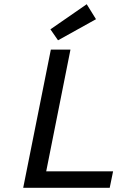

<svg xmlns="http://www.w3.org/2000/svg" viewBox="-20 -890 640 910"><path d="M90 0 221 -655H314L199 -78H516L500 0ZM255 -699 219 -751 391 -870 435 -799Z"/></svg>

Font: Source Code Pro Medium
Style: Italic
Weight: 500
Italic angle: -11°
Monospace: yes
Designer: Paul D. Hunt, Teo Tuominen
Foundry: Adobe Systems Incorporated
Version: Version 1.050;PS 1.000;hotconv 16.6.51;makeotf.lib2.5.65220